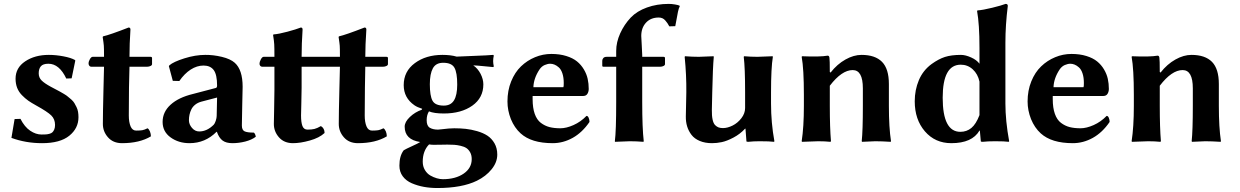

<svg xmlns="http://www.w3.org/2000/svg" viewBox="-20 -718 6303 976"><path d="M54.2 -112.8 38.1 -17.1C86.6 0.8 138.5 9.8 193.8 9.8C255 9.8 301.2 -2.8 332.3 -28.1C363.4 -53.3 378.9 -84.6 378.9 -122.1C378.9 -131.8 378.2 -141 376.7 -149.7C375.2 -158.3 372.6 -166.3 368.9 -173.8C365.2 -181.3 361.6 -188 358.2 -193.8C354.7 -199.7 349.6 -205.7 342.8 -211.9L325.2 -226.6C321 -230.5 314.2 -235.2 304.9 -240.7C295.7 -246.3 288.6 -250.3 283.7 -252.9L259.8 -265.6L236.8 -277.8C217 -288.6 202 -298.8 191.9 -308.6C181.8 -318.4 176.8 -330.6 176.8 -345.2C176.8 -360.5 180.4 -372.5 187.7 -381.1C195.1 -389.7 207.8 -394 226.1 -394C262.9 -394 293.1 -369 316.9 -318.8L344.2 -319.8L362.8 -410.2L360.8 -413.1C347.5 -420.6 328.1 -426.8 302.7 -431.6C277.3 -436.5 252.4 -439 228 -439C180.8 -439 140.9 -428.1 108.2 -406.2C75.4 -384.4 59.1 -355 59.1 -317.9C59.1 -300.9 61.8 -285.6 67.1 -271.7C72.5 -257.9 80.5 -245.5 91.1 -234.6C101.6 -223.7 112.6 -214.2 124 -206.1C133.8 -199.2 147.5 -190.9 165 -181.2C202.8 -160.3 228 -143.6 240.7 -131.1C253.4 -118.6 259.8 -102.5 259.8 -83C259.8 -73.9 258.5 -66.2 255.9 -60.1C253.3 -53.9 250.2 -49.1 246.6 -45.7C243 -42.2 237.9 -39.6 231.2 -37.8C224.5 -36.1 218.4 -35 212.9 -34.7C207.4 -34.3 200 -34.2 190.9 -34.2C171.7 -34.2 152.6 -40.6 133.5 -53.5C114.5 -66.3 98 -86.4 84 -113.8Z M442.9 -378.9H508.8L505.9 -261.2C503.9 -181.2 502.9 -123.4 502.9 -87.9C502.9 -62.2 511.6 -39.5 529.1 -19.8C546.5 -0.1 570.1 9.8 600.1 9.8C659.7 9.8 708.7 -1.8 747.1 -24.9C747.1 -33.4 745.5 -41.5 742.4 -49.3C739.3 -57.1 735.2 -62.7 730 -65.9C719.6 -60.7 710.9 -57.5 703.9 -56.2C696.9 -54.9 686.2 -54.2 671.9 -54.2C659.2 -54.2 649.8 -61.4 643.8 -75.7C637.8 -90 634.8 -108.4 634.8 -130.9C634.8 -184.9 635.1 -231.9 635.7 -272L638.2 -378.9H729C734.5 -378.9 739.9 -380.1 745.1 -382.6C750.3 -385 752.9 -388.2 752.9 -392.1V-422.9C752.9 -427.1 750.3 -429.2 745.1 -429.2H638.2C638.2 -473.1 639.8 -519.4 643.1 -567.9C643.1 -574.7 640 -578.1 633.8 -578.1C570.3 -553.4 527 -538.4 503.9 -533.2L502 -529.8C505.2 -509 507.2 -494.2 507.8 -485.6C508.5 -477 508.8 -458.2 508.8 -429.2H451.2C446.3 -429.2 441.6 -425.3 437 -417.5C432.5 -409.7 430.2 -402.2 430.2 -395C430.2 -391.1 431.4 -387.5 433.8 -384C436.3 -380.6 439.3 -378.9 442.9 -378.9Z M1083.5 -222.2 1081.5 -128.9C1081.5 -122.1 1079.9 -113.8 1076.7 -104C1073.4 -94.2 1070 -87.6 1066.4 -84C1043.6 -61.2 1019 -49.8 992.7 -49.8C978.4 -49.8 966.1 -55.8 955.8 -67.9C945.6 -79.9 940.4 -92.9 940.4 -106.9C940.4 -116.7 941.4 -126.1 943.4 -135.3C945.3 -144.4 948.5 -153.4 952.9 -162.4C957.3 -171.3 963.8 -179.2 972.4 -186C981 -192.9 991.4 -197.9 1003.4 -201.2ZM1209.5 -80.1C1209.5 -91.1 1210.1 -126.1 1211.4 -185.1C1212.7 -244 1213.4 -274.6 1213.4 -276.9C1213.4 -334.5 1200 -375.2 1173.3 -398.9C1158.7 -411.9 1136.8 -422 1107.7 -429C1078.5 -436 1050.5 -439.3 1023.4 -439C989.9 -439 954.5 -433.1 917.2 -421.4C880 -409.7 854.7 -397.9 841.3 -386.2L838.4 -381.8L858.4 -307.1L891.6 -306.2C908.9 -331.2 928.1 -350.6 949.2 -364.3C970.4 -377.9 992.2 -384.8 1014.6 -384.8C1037.8 -384.8 1055 -377.1 1066.4 -361.8C1077.8 -346.5 1083.5 -320.3 1083.5 -283.2C1083.5 -276.4 1081.5 -272.3 1077.6 -271L960.4 -240.2C911.9 -228.5 874.2 -210.4 847.2 -185.8C820.1 -161.2 806.6 -132 806.6 -98.1C806.6 -65.3 820.1 -39.1 847.2 -19.5C874.2 0 906.2 9.8 943.4 9.8C996.4 9.8 1042.2 -9.4 1080.6 -47.9H1082.5C1089.7 -27.3 1099.3 -12.6 1111.3 -3.7C1123.4 5.3 1140.1 9.8 1161.6 9.8C1183.1 9.8 1204.8 7 1226.6 1.5C1248.4 -4.1 1266.3 -12.2 1280.3 -22.9C1278.6 -33 1275.4 -40 1270.5 -43.9C1248 -43.9 1232.3 -46.1 1223.1 -50.5C1214 -54.9 1209.5 -64.8 1209.5 -80.1Z M1312 -378.9H1375V-261.2C1375 -238.8 1374.5 -206.1 1373.5 -163.3C1372.6 -120.5 1372.1 -95.4 1372.1 -87.9C1372.1 -62.2 1380.8 -39.5 1398.2 -19.8C1415.6 -0.1 1439.3 9.8 1469.2 9.8C1494.3 9.8 1522.9 5.3 1554.9 -3.7C1587 -12.6 1612 -25.4 1629.9 -42C1629.9 -57.9 1623.7 -69.7 1611.3 -77.1C1598.6 -69.7 1587.6 -64.8 1578.4 -62.5C1569.1 -60.2 1557.3 -59.1 1543 -59.1C1530.6 -59.1 1522.1 -65.3 1517.3 -77.6C1512.6 -90 1510.3 -107.7 1510.3 -130.9C1510.3 -138.3 1510.7 -158.1 1511.7 -190.2C1512.7 -222.2 1513.2 -249.5 1513.2 -272V-378.9H1642.1H1664.1H1708L1705.1 -261.2C1703.1 -181.2 1702.1 -123.4 1702.1 -87.9C1702.1 -62.2 1710.9 -39.5 1728.3 -19.8C1745.7 -0.1 1769.4 9.8 1799.3 9.8C1858.9 9.8 1907.9 -1.8 1946.3 -24.9C1946.3 -33.4 1944.7 -41.5 1941.7 -49.3C1938.6 -57.1 1934.4 -62.7 1929.2 -65.9C1918.8 -60.7 1910.1 -57.5 1903.1 -56.2C1896.1 -54.9 1885.4 -54.2 1871.1 -54.2C1858.4 -54.2 1849 -61.4 1843 -75.7C1837 -90 1834 -108.4 1834 -130.9C1834 -184.9 1834.3 -231.9 1835 -272L1836.9 -378.9H1928.2C1933.8 -378.9 1939.1 -380.1 1944.3 -382.6C1949.5 -385 1952.1 -388.2 1952.1 -392.1V-422.9C1952.1 -427.1 1949.4 -429.2 1943.8 -429.2H1836.9C1836.9 -468.3 1838.7 -514.5 1842.3 -567.9C1842.3 -574.7 1839.2 -578.1 1833 -578.1C1769.5 -553.4 1726.2 -538.4 1703.1 -533.2L1701.2 -529.8C1704.4 -509 1706.4 -494.2 1707 -485.6C1707.7 -477 1708 -458.2 1708 -429.2H1680.2H1649.9H1513.2C1513.2 -473.1 1514.8 -519.4 1518.1 -567.9C1518.1 -574.7 1515.1 -578.1 1509.3 -578.1C1493.7 -571.9 1471 -564.9 1441.4 -556.9C1411.8 -548.9 1388 -544.3 1370.1 -543L1368.2 -540C1371.4 -519.9 1373.4 -504.1 1374 -492.7C1374.7 -481.3 1375 -460.1 1375 -429.2H1320.3C1315.4 -429.2 1310.7 -425 1306.2 -416.7C1301.6 -408.4 1299.3 -400.6 1299.3 -393.1C1299.3 -389.5 1300.5 -386.2 1303 -383.3C1305.4 -380.4 1308.4 -378.9 1312 -378.9Z M2437 -289.1C2437 -306.6 2432.3 -324.5 2422.9 -342.8C2413.4 -361 2401 -375.3 2385.7 -385.7C2397.1 -385.4 2414.8 -384 2438.7 -381.6C2462.6 -379.2 2478.7 -377.6 2486.8 -377L2490.2 -379.9C2488 -390.3 2486.8 -399.4 2486.8 -407.2C2486.8 -416.3 2488 -425.9 2490.2 -436L2486.8 -439C2468.9 -437.3 2438.1 -435.7 2394.3 -434.1C2350.5 -432.5 2319.5 -431.2 2301.3 -430.2C2281.4 -436 2257.3 -439 2229 -439C2173.3 -439 2126.6 -425 2088.9 -397.2C2051.1 -369.4 2032.2 -332 2032.2 -285.2C2032.2 -242.2 2050.3 -208.2 2086.4 -183.1C2096.2 -176.3 2109.4 -170.2 2126 -165L2124 -160.2C2101.2 -152.3 2081.1 -140.1 2063.5 -123.3C2045.9 -106.5 2037.1 -90.2 2037.1 -74.2C2037.1 -29.9 2063.5 -3.9 2116.2 3.9C2108.7 8.8 2094.7 15.9 2074.2 25.1C2053.7 34.4 2039.7 41.3 2032.2 45.9C2017.6 64.8 2010.3 90.8 2010.3 124C2010.3 144.9 2016 162.9 2027.3 178.2C2038.7 193.5 2054.1 205.3 2073.5 213.6C2092.9 221.9 2113.3 228 2134.8 231.9C2156.2 235.8 2179 237.8 2203.1 237.8C2286.8 237.8 2353.8 225.4 2404.3 200.7C2434.9 185.7 2459.8 166.3 2479 142.6C2498.2 118.8 2507.8 93.9 2507.8 67.9C2507.8 46.1 2503.1 26.9 2493.7 10.5C2484.2 -5.9 2472.2 -18.9 2457.8 -28.3C2443.3 -37.8 2425.9 -45.4 2405.5 -51.3C2385.2 -57.1 2365.8 -61 2347.4 -63C2329 -64.9 2309.6 -65.9 2289.1 -65.9C2272.5 -65.9 2251.5 -64.3 2226.1 -61C2220.9 -60.7 2216.7 -60.3 2213.6 -59.8C2210.5 -59.3 2208.3 -59.1 2207 -59.1C2189.5 -59.1 2175.4 -62.3 2164.8 -68.6C2154.2 -75 2148.9 -87.7 2148.9 -106.9C2148.9 -124.8 2152.8 -139.8 2160.6 -151.9C2177.9 -144.7 2203 -141.1 2235.8 -141.1C2295.1 -141.1 2343.4 -154.4 2380.9 -180.9C2418.3 -207.4 2437 -243.5 2437 -289.1ZM2304.2 -288.1C2304.2 -252.3 2298.7 -225.5 2287.8 -207.8C2276.9 -190 2259.6 -181.2 2235.8 -181.2C2206.9 -181.2 2187.8 -189.4 2178.7 -205.8C2169.6 -222.2 2165 -250.3 2165 -290C2165 -325.2 2170.2 -352.1 2180.4 -370.8C2190.7 -389.6 2208.2 -398.9 2232.9 -398.9C2261.6 -398.9 2280.6 -390.5 2290 -373.8C2299.5 -357 2304.2 -328.5 2304.2 -288.1ZM2161.1 16.1C2169.6 17.4 2177.2 18.1 2184.1 18.1C2195.1 18.1 2208.7 17.9 2224.9 17.6C2241 17.3 2250.7 17.1 2253.9 17.1C2267.6 17.1 2279.2 17.4 2288.8 18.1C2298.4 18.7 2309.3 20.4 2321.5 23.2C2333.7 26 2343.6 29.9 2351.1 34.9C2358.6 40 2364.9 47.2 2370.1 56.6C2375.3 66.1 2377.9 77.5 2377.9 90.8C2377.9 121.1 2364.3 145.7 2336.9 164.6C2309.6 183.4 2274.3 192.9 2231 192.9C2221.5 192.9 2211.3 191.3 2200.4 188.2C2189.5 185.1 2178.5 180.4 2167.5 174.1C2156.4 167.7 2147.2 158.4 2139.9 146.2C2132.6 134 2128.9 120 2128.9 104C2128.9 67.5 2139.6 38.2 2161.1 16.1Z M2691.4 -274.9C2692.4 -305.2 2702.8 -335.3 2722.7 -365.2C2729.8 -375.7 2738.5 -383.1 2748.8 -387.5C2759 -391.8 2768.2 -394 2776.4 -394C2783.9 -394 2791.3 -392.6 2798.6 -389.6C2805.9 -386.7 2813.3 -381.9 2820.8 -375.2C2828.3 -368.6 2834.3 -358.4 2838.9 -344.7C2843.4 -331.1 2845.7 -314.8 2845.7 -295.9C2845.7 -283.2 2845.1 -276.2 2843.8 -274.9ZM2961.4 -128.9C2941.9 -108.7 2919.9 -93.2 2895.5 -82.3C2871.1 -71.4 2848.8 -65.9 2828.6 -65.9C2807.5 -65.9 2789 -68 2773.2 -72C2757.4 -76.1 2742.8 -83.3 2729.2 -93.5C2715.7 -103.8 2705.4 -119 2698.2 -139.2C2691.1 -159.3 2687.5 -184.2 2687.5 -213.9V-230H2943.4C2954.1 -230 2961.7 -233.7 2966.1 -241.2C2970.5 -248.7 2972.7 -257 2972.7 -266.1C2972.7 -284 2970.9 -301.1 2967.3 -317.4C2963.7 -333.7 2957.3 -349.6 2948 -365.2C2938.7 -380.9 2927.1 -394.4 2913.1 -405.8C2899.1 -417.2 2880.9 -426.4 2858.6 -433.3C2836.3 -440.3 2811 -443.8 2782.7 -443.8C2754.1 -443.8 2726.4 -438.3 2699.7 -427.2C2673 -416.2 2649.3 -400.6 2628.4 -380.6C2607.6 -360.6 2590.9 -335.1 2578.4 -304.2C2565.8 -273.3 2559.6 -239.3 2559.6 -202.1C2559.6 -171.9 2565.4 -141.9 2577.1 -112.3C2589.2 -83 2605.6 -58.9 2626.5 -40C2662.9 -6.8 2717.3 9.8 2789.6 9.8C2825 9.8 2859 0.7 2891.4 -17.3C2923.7 -35.4 2952.1 -62.3 2976.6 -98.1C2976.6 -105.6 2975.2 -112.6 2972.4 -119.1C2969.6 -125.7 2966 -128.9 2961.4 -128.9Z M3186.5 -628.9C3164.1 -605.1 3146.1 -578.3 3132.6 -548.3C3119.1 -518.4 3112.3 -488.6 3112.3 -459V-429.2H3064.5C3056.3 -429.2 3050.5 -427.1 3046.9 -422.9C3043.3 -418.6 3041.5 -414.1 3041.5 -409.2V-384.8C3041.5 -380.9 3043.1 -378.9 3046.4 -378.9H3112.3V-200.2C3112.3 -100.6 3110 -33.9 3105.5 0L3106.4 2.9L3181.6 0C3204.4 0 3227.4 1 3250.5 2.9L3252.4 0C3247.2 -44.3 3244.6 -111 3244.6 -200.2V-378.9H3337.4C3342.6 -378.9 3347.7 -380.1 3352.8 -382.6C3357.8 -385 3360.4 -388.2 3360.4 -392.1V-422.9C3360.4 -427.1 3357.7 -429.2 3352.5 -429.2H3244.6V-439C3244.6 -447.8 3243.8 -464.2 3242.2 -488.3C3240.6 -512.4 3239.7 -528 3239.7 -535.2C3239.7 -562.8 3247.8 -585.4 3263.9 -602.8C3280 -620.2 3301.6 -628.9 3328.6 -628.9C3335.4 -628.9 3341.6 -627.7 3347.2 -625.2C3352.7 -622.8 3357.7 -618.9 3362.3 -613.5C3366.9 -608.2 3370.4 -603.7 3372.8 -600.1C3375.2 -596.5 3378.4 -591.1 3382.3 -584L3412.6 -585C3414.2 -591.1 3416.3 -601.9 3418.7 -617.2C3421.1 -632.5 3423.7 -646.4 3426.5 -658.9C3429.3 -671.5 3432.3 -680.5 3435.5 -686L3434.6 -689C3430.7 -691.2 3422.9 -693.4 3411.4 -695.3C3399.8 -697.3 3389.2 -698.2 3379.4 -698.2C3339.4 -698.2 3302.4 -692.1 3268.6 -679.9C3234.7 -667.7 3207.4 -650.7 3186.5 -628.9Z M3767.6 -64H3769.5L3774.4 0C3774.4 2 3777.5 2.9 3783.7 2.9C3801.3 1 3820.3 0 3840.8 0C3876.6 0 3901.2 1 3914.6 2.9L3916.5 0C3905.1 -62.5 3899.4 -126.5 3899.4 -191.9V-249C3899.4 -331.7 3902.5 -391.8 3908.7 -429.2L3907.7 -432.1L3830.6 -429.2C3807.8 -429.2 3785.2 -430.2 3762.7 -432.1L3760.7 -429.2C3765.3 -391.8 3767.6 -331.7 3767.6 -249V-168.9C3767.6 -150.7 3761.3 -133.5 3748.8 -117.2C3736.2 -100.9 3721.4 -88.5 3704.1 -79.8C3686.8 -71.2 3670.6 -66.9 3655.3 -66.9C3646.8 -66.9 3639.5 -68 3633.3 -70.1C3627.1 -72.2 3621.1 -76.2 3615.2 -82C3609.4 -87.9 3605.1 -97.3 3602.3 -110.4C3599.5 -123.4 3598.3 -139.6 3598.6 -159.2L3600.6 -249C3602.5 -333.7 3605.1 -393.7 3608.4 -429.2L3607.4 -432.1L3532.7 -429.2C3509.9 -429.2 3486.5 -430.2 3462.4 -432.1L3460.4 -429.2C3466.6 -367.4 3469.4 -307.3 3468.8 -249L3466.3 -126C3466 -108.1 3468.2 -91.3 3472.9 -75.7C3477.6 -60.1 3485 -45.7 3495.1 -32.5C3505.2 -19.3 3519.2 -9 3537.1 -1.5C3555 6 3575.8 9.8 3599.6 9.8C3615.6 9.8 3632.1 8 3649.2 4.4C3666.3 0.8 3686 -6.8 3708.3 -18.6C3730.6 -30.3 3750.3 -45.4 3767.6 -64Z M4498.5 -180.2V-291C4498.5 -342.4 4486.9 -380 4463.6 -403.6C4440.3 -427.2 4405.6 -439 4359.4 -439C4333 -439 4305.8 -431.2 4277.8 -415.5C4249.8 -399.9 4224.6 -377.8 4202.1 -349.1L4198.2 -352.1C4198.2 -393.1 4197.6 -417.3 4196.3 -424.8C4195.3 -431.6 4192.4 -435.1 4187.5 -435.1C4161.1 -430.5 4117.7 -429.5 4057.1 -432.1L4055.2 -429.2C4062.7 -388.5 4066.4 -323.7 4066.4 -234.9V-180.2C4066.4 -108.6 4062.7 -48.5 4055.2 0L4057.1 2.9L4139.2 0C4161.9 0 4182.6 1 4201.2 2.9L4204.1 0C4200.2 -45.6 4198.2 -105.6 4198.2 -180.2V-282.2C4238.9 -335.3 4277.7 -361.8 4314.5 -361.8C4349 -361.8 4366.2 -330.9 4366.2 -269V-180.2C4366.2 -95.5 4364.3 -35.5 4360.4 0L4362.3 2.9L4429.2 0C4452 0 4478 1 4507.3 2.9L4509.3 0C4502.1 -46.5 4498.5 -106.6 4498.5 -180.2Z M4959 -132.8C4947.3 -102.2 4933.5 -80.4 4917.7 -67.4C4901.9 -54.4 4883.3 -47.9 4861.8 -47.9C4801.9 -47.9 4772 -105.6 4772 -221.2C4772 -333.2 4802.6 -389.2 4863.8 -389.2C4887.2 -389.2 4907.6 -381.3 4924.8 -365.5C4942.1 -349.7 4953.5 -328.9 4959 -303.2ZM4959 -54.2H4960.9L4965.8 0C4965.8 2 4968.9 2.9 4975.1 2.9C4992.7 1 5013.8 0 5038.6 0C5071.5 0 5094.6 1 5107.9 2.9L5109.9 0C5097.2 -69.7 5090.8 -133.6 5090.8 -191.9V-500C5090.8 -561.2 5094.9 -623.9 5103 -688C5103 -694.8 5099.3 -698.2 5091.8 -698.2C5077.5 -692.7 5054.7 -686.1 5023.4 -678.5C4992.2 -670.8 4967.3 -666.3 4948.7 -665L4946.8 -662.1C4954.9 -617.8 4959 -555.2 4959 -474.1V-394C4949.9 -406.7 4935.7 -417.4 4916.5 -426C4897.3 -434.7 4880 -439 4864.7 -439C4832.2 -439 4805.1 -435.5 4783.4 -428.5C4761.8 -421.5 4739.3 -409.5 4715.8 -392.6C4686.5 -371.1 4664.9 -343.8 4650.9 -310.5C4636.9 -277.3 4629.9 -241.5 4629.9 -203.1C4629.9 -141.3 4647.1 -90.3 4681.6 -50.3C4716.1 -10.3 4760.9 9.8 4815.9 9.8C4886.6 9.8 4934.2 -11.6 4959 -54.2Z M5335.4 -274.9C5336.4 -305.2 5346.8 -335.3 5366.7 -365.2C5373.9 -375.7 5382.6 -383.1 5392.8 -387.5C5403.1 -391.8 5412.3 -394 5420.4 -394C5427.9 -394 5435.3 -392.6 5442.6 -389.6C5450 -386.7 5457.4 -381.9 5464.8 -375.2C5472.3 -368.6 5478.4 -358.4 5482.9 -344.7C5487.5 -331.1 5489.7 -314.8 5489.7 -295.9C5489.7 -283.2 5489.1 -276.2 5487.8 -274.9ZM5605.5 -128.9C5585.9 -108.7 5564 -93.2 5539.6 -82.3C5515.1 -71.4 5492.8 -65.9 5472.7 -65.9C5451.5 -65.9 5433 -68 5417.2 -72C5401.4 -76.1 5386.8 -83.3 5373.3 -93.5C5359.8 -103.8 5349.4 -119 5342.3 -139.2C5335.1 -159.3 5331.5 -184.2 5331.5 -213.9V-230H5587.4C5598.1 -230 5605.7 -233.7 5610.1 -241.2C5614.5 -248.7 5616.7 -257 5616.7 -266.1C5616.7 -284 5614.9 -301.1 5611.3 -317.4C5607.7 -333.7 5601.3 -349.6 5592 -365.2C5582.8 -380.9 5571.1 -394.4 5557.1 -405.8C5543.1 -417.2 5525 -426.4 5502.7 -433.3C5480.4 -440.3 5455.1 -443.8 5426.8 -443.8C5398.1 -443.8 5370.4 -438.3 5343.8 -427.2C5317.1 -416.2 5293.3 -400.6 5272.5 -380.6C5251.6 -360.6 5234.9 -335.1 5222.4 -304.2C5209.9 -273.3 5203.6 -239.3 5203.6 -202.1C5203.6 -171.9 5209.5 -141.9 5221.2 -112.3C5233.2 -83 5249.7 -58.9 5270.5 -40C5307 -6.8 5361.3 9.8 5433.6 9.8C5469.1 9.8 5503 0.7 5535.4 -17.3C5567.8 -35.4 5596.2 -62.3 5620.6 -98.1C5620.6 -105.6 5619.2 -112.6 5616.5 -119.1C5613.7 -125.7 5610 -128.9 5605.5 -128.9Z M6175.8 -180.2V-291C6175.8 -342.4 6164.1 -380 6140.9 -403.6C6117.6 -427.2 6082.8 -439 6036.6 -439C6010.3 -439 5983.1 -431.2 5955.1 -415.5C5927.1 -399.9 5901.9 -377.8 5879.4 -349.1L5875.5 -352.1C5875.5 -393.1 5874.8 -417.3 5873.5 -424.8C5872.6 -431.6 5869.6 -435.1 5864.7 -435.1C5838.4 -430.5 5794.9 -429.5 5734.4 -432.1L5732.4 -429.2C5739.9 -388.5 5743.7 -323.7 5743.7 -234.9V-180.2C5743.7 -108.6 5739.9 -48.5 5732.4 0L5734.4 2.9L5816.4 0C5839.2 0 5859.9 1 5878.4 2.9L5881.3 0C5877.4 -45.6 5875.5 -105.6 5875.5 -180.2V-282.2C5916.2 -335.3 5954.9 -361.8 5991.7 -361.8C6026.2 -361.8 6043.5 -330.9 6043.5 -269V-180.2C6043.5 -95.5 6041.5 -35.5 6037.6 0L6039.6 2.9L6106.4 0C6129.2 0 6155.3 1 6184.6 2.9L6186.5 0C6179.4 -46.5 6175.8 -106.6 6175.8 -180.2Z"/></svg>

Font: Linux Biolinum G
Style: Bold
Weight: 700
Designer: Philipp H. Poll
Foundry: Philipp H. Poll
Version: Version 1.1.0